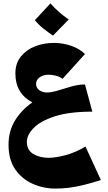

<svg xmlns="http://www.w3.org/2000/svg" viewBox="-20 -681 630 1123"><path d="M304 422Q234 422 171 394Q108 366 69 309.5Q30 253 30 166Q30 85 68 23.5Q106 -38 169 -82Q70 -135 70 -251Q70 -311 102.5 -351Q135 -391 186.5 -410.5Q238 -430 295 -430Q347 -430 395.5 -413.5Q444 -397 477 -365L346 -220Q328 -233 306 -238.5Q284 -244 264 -244Q234 -244 212.5 -229Q191 -214 191 -191Q191 -167 210 -153.5Q229 -140 254 -140Q282 -140 320 -152Q358 -164 399 -175.5Q440 -187 477 -187L520 -28Q385 -28 300.5 -0.5Q216 27 176.5 68Q137 109 137 148Q137 197 174.5 219.5Q212 242 265 242Q305 242 363.5 226.5Q422 211 480 176L570 372Q514 390 469 401Q424 412 384.5 417Q345 422 304 422ZM290 -473Q261 -492 232.5 -515Q204 -538 184 -563L275 -661Q300 -633 325 -611Q350 -589 382 -567Z"/></svg>

Font: Marhey ExtraBold
Style: Regular
Weight: 800
Designer: Nur Syamsi & Bustanul Arifin
Foundry: Namelatype
Version: Version 1.000; ttfautohint (v1.8.4.7-5d5b)